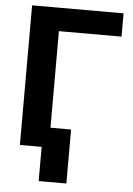

<svg xmlns="http://www.w3.org/2000/svg" viewBox="-59 -755 676 974"><g transform="rotate(5 279.0 -268.5)"><path d="M530.3 -710.9V-592.3H211.4V0H64.5V-710.9ZM316.4 -100.6V174.3H175.3V-100.6Z"/></g></svg>

Font: RobotoDEMO
Style: Regular
Weight: 400
Designer: Christian Robertson
Foundry: Google
Version: Version 2.136